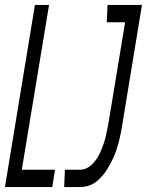

<svg xmlns="http://www.w3.org/2000/svg" viewBox="-39 -755 593 775"><path d="M220 0 223 -70H284Q299 -70 312.5 -77Q326 -84 336.5 -95.5Q347 -107 355 -120Q363 -133 368.5 -146.5Q374 -160 379 -174Q384 -188 387.5 -202.5Q391 -217 393.5 -231Q396 -245 399 -259L466 -665H392L395 -735H534L454 -248Q452 -235 449.5 -222Q447 -209 444 -196Q441 -183 437 -170Q433 -157 429 -144.5Q425 -132 419 -119Q413 -106 406.5 -94Q400 -82 392.5 -70Q385 -58 376 -47.5Q367 -37 356.5 -27.5Q346 -18 333.5 -11.5Q321 -5 308 -2.5Q295 0 282 0ZM-19 0 102 -735H159L49 -70H183L172 0Z"/></svg>

Font: Iosevka Algr
Style: Italic
Weight: 400
Italic angle: -9°
Monospace: yes
Designer: Belleve Invis
Foundry: Belleve Invis
Version: Version 26.0.2; ttfautohint (v1.8.3)